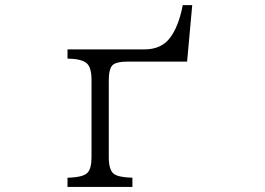

<svg xmlns="http://www.w3.org/2000/svg" viewBox="-20 -734 1040 754"><path d="M245.1 0V-36.1Q307.1 -37.6 323.7 -55.7Q339.4 -72.3 339.4 -116.2V-419.9Q339.4 -469.2 320.3 -485.8Q300.8 -502.9 245.1 -503.9V-540H546.9Q612.8 -540 647 -584.5Q681.2 -628.9 697.8 -713.9H734.9L714.8 -492.2H484.9Q436 -492.2 421.9 -478Q407.2 -463.4 407.2 -418V-116.2Q407.2 -68.4 425.8 -52.2Q443.4 -37.6 500 -36.1V0Z"/></svg>

Font: BIZ UDMincho
Style: Regular
Weight: 400
Monospace: yes
Designer: TypeBank Co., Ltd.
Foundry: Morisawa Inc.
Version: Version 1.06